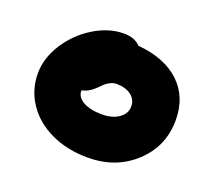

<svg xmlns="http://www.w3.org/2000/svg" viewBox="-88 -634 782 701"><g transform="rotate(20 303.0 -283.5)"><path d="M313 -47.9Q233.9 -47.9 170.9 -77.1Q107.9 -106.4 72.5 -158.7Q37.1 -210.9 37.1 -275.9Q37.1 -334 73.2 -390.9Q109.4 -447.8 167 -483.4Q224.6 -519 283.2 -519Q326.2 -519 347.2 -495.1Q452.6 -485.8 510.7 -430.9Q568.8 -376 568.8 -286.1Q568.8 -184.1 495.4 -116Q421.9 -47.9 313 -47.9ZM208 -269Q208 -244.1 235.4 -229Q262.7 -213.9 308.1 -213.9Q348.1 -213.9 373.5 -231.7Q398.9 -249.5 398.9 -277.8Q398.9 -304.7 377.2 -320.8Q355.5 -336.9 320.8 -336.9Q308.6 -336.9 297.1 -331.1Q285.6 -325.2 278.8 -319.1Q272 -313 255.9 -296.9Q232.9 -275.4 208 -271Z"/></g></svg>

Font: Shantell Sans Irregular Bouncy
Style: Regular
Weight: 800
Designer: Stephen Nixon, Anya Danilova, Shantell Martin
Foundry: Arrow Type
Version: Version 1.006;[9816181b4]